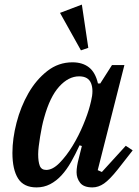

<svg xmlns="http://www.w3.org/2000/svg" viewBox="-20 -803 604 835"><path d="M139 12Q83 12 58.5 -27Q34 -66 34 -138Q34 -200 52 -269.5Q70 -339 103.5 -397.5Q137 -456 185.5 -494Q234 -532 295 -532Q339 -532 367 -510Q395 -488 406 -440H416L467 -520H521L405 -63L423 -55L527 -169L557 -149L492 -66Q457 -22 432.5 -5Q408 12 382 12Q344 12 328.5 -8Q313 -28 313 -54Q313 -67 315.5 -82Q318 -97 321 -108L336 -168L326 -171Q308 -132 289 -98.5Q270 -65 247.5 -40.5Q225 -16 198 -2Q171 12 139 12ZM181 -64Q209 -64 239 -94.5Q269 -125 295.5 -168.5Q322 -212 342 -260Q362 -308 371 -343L376 -363Q388 -411 376 -441Q364 -471 324 -471Q278 -471 237.5 -426.5Q197 -382 172 -291Q167 -274 162.5 -252.5Q158 -231 154.5 -209Q151 -187 148.5 -167Q146 -147 146 -132Q146 -100 153 -82Q160 -64 181 -64ZM241 -747 336 -783 364 -595 332 -584Z"/></svg>

Font: IBM Plex Serif Medium
Style: Italic
Weight: 500
Italic angle: -14°
Designer: Mike Abbink, Paul van der Laan, Pieter van Rosmalen
Foundry: Bold Monday
Version: Version 2.5